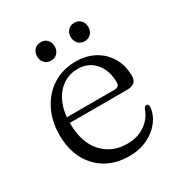

<svg xmlns="http://www.w3.org/2000/svg" viewBox="-152 -726 793 844"><g transform="rotate(-30 245.0 -303.5)"><path d="M448 -289Q448 -267.5 435.8 -257Q423.5 -246.5 399.5 -246.5H82V-274.5H350.5Q376 -274.5 376 -297Q376 -358.5 343.2 -396.8Q310.5 -435 256 -435Q212 -435 178.5 -411.2Q145 -387.5 126.5 -345Q108 -302.5 108 -246Q108 -147 156.5 -93.8Q205 -40.5 281.5 -40.5Q337 -40.5 374.5 -68Q412 -95.5 424 -134.5Q427.5 -141 430.8 -143.8Q434 -146.5 438.5 -146.5Q444 -146.5 446.8 -142.2Q449.5 -138 449.5 -131Q446 -93 421.5 -60.8Q397 -28.5 356 -8.8Q315 11 263 11Q195.5 11 146 -18.2Q96.5 -47.5 69.2 -100.2Q42 -153 42 -222.5Q42 -292 69.8 -347.5Q97.5 -403 147.5 -435.2Q197.5 -467.5 265 -467.5Q318.5 -467.5 359.8 -444.8Q401 -422 424.5 -381.8Q448 -341.5 448 -289ZM174.5 -524.5Q154 -524.5 141.8 -538Q129.5 -551.5 129.5 -571.5Q129.5 -591.5 141.8 -604.8Q154 -618 174.5 -618Q194.5 -618 206.8 -604.8Q219 -591.5 219 -571Q219 -551.5 206.8 -538Q194.5 -524.5 174.5 -524.5ZM345 -524.5Q325 -524.5 312.5 -538Q300 -551.5 300 -571.5Q300 -591.5 312.5 -604.8Q325 -618 345 -618Q365 -618 377.2 -604.8Q389.5 -591.5 389.5 -571Q389.5 -551.5 377.2 -538Q365 -524.5 345 -524.5Z"/></g></svg>

Font: Fraunces 48pt Soft Wonky Light
Style: Regular
Weight: 300
Version: Version 1.000;[b76b70a41]